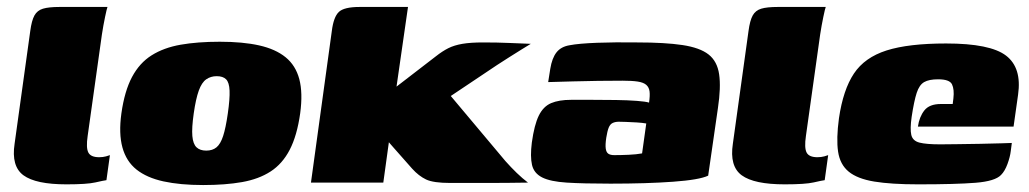

<svg xmlns="http://www.w3.org/2000/svg" viewBox="-20 -525 2959 552"><path d="M171 5Q83 5 47.5 -21Q12 -47 22 -112L67 -436Q71 -466 79 -480.5Q87 -495 103.5 -500Q120 -505 151 -505H289Q287 -500 282 -476Q277 -452 273 -426L232 -134Q227 -100 234 -86.5Q241 -73 265 -73Q276 -73 285 -75.5Q294 -78 296 -79L286 -7Q278 -6 254 -0.5Q230 5 171 5Z M564 7Q498 7 450 -3.5Q402 -14 372.5 -37.5Q343 -61 332 -101Q321 -141 329 -199Q338 -263 359.5 -303.5Q381 -344 416 -366Q451 -388 499.5 -396.5Q548 -405 612 -405Q678 -405 725 -394.5Q772 -384 801 -360.5Q830 -337 840.5 -297.5Q851 -258 843 -199Q834 -135 813 -94.5Q792 -54 758 -32Q724 -10 676 -1.5Q628 7 564 7ZM573 -92Q591 -92 602.5 -101.5Q614 -111 621.5 -134Q629 -157 635 -199Q641 -241 640 -264.5Q639 -288 630 -297Q621 -306 603 -306Q586 -306 573 -297Q560 -288 551.5 -264.5Q543 -241 537 -199Q531 -157 533 -134Q535 -111 545 -101.5Q555 -92 573 -92Z M874 0 934 -436Q939 -476 954 -490.5Q969 -505 1014 -505H1153L1120 -276L1233 -363Q1252 -378 1269 -386.5Q1286 -395 1309.5 -399Q1333 -403 1369 -403Q1410 -403 1444 -401.5Q1478 -400 1506 -399Q1499 -395 1481.5 -384Q1464 -373 1444 -360.5Q1424 -348 1409 -338L1276 -249L1433 -62Q1449 -44 1465.5 -28Q1482 -12 1498 0Q1437 1 1378.5 1Q1320 1 1274 1Q1226 1 1205 -9Q1184 -19 1165 -40L1112 -100L1098 -116L1082 0Z M1735 3Q1657 3 1609.5 0Q1562 -3 1538.5 -15Q1515 -27 1509.5 -51Q1504 -75 1509 -115Q1516 -166 1529 -192.5Q1542 -219 1564.5 -228.5Q1587 -238 1622 -238Q1648 -238 1682.5 -238Q1717 -238 1751 -237.5Q1785 -237 1811 -235Q1837 -233 1846 -230Q1849 -250 1847.5 -262Q1846 -274 1838 -281Q1830 -288 1813.5 -290.5Q1797 -293 1770 -293Q1735 -293 1699 -292.5Q1663 -292 1627.5 -291Q1592 -290 1556 -289L1562 -327Q1567 -358 1580 -374.5Q1593 -391 1618 -395Q1644 -400 1696.5 -402Q1749 -404 1812 -403Q1892 -403 1942 -395.5Q1992 -388 2017 -368.5Q2042 -349 2047.5 -311.5Q2053 -274 2044 -214L2016 -20Q1991 -8 1915 -2.5Q1839 3 1735 3ZM1746 -79Q1765 -79 1787.5 -80Q1810 -81 1826 -84L1838 -170Q1827 -172 1810.5 -173Q1794 -174 1779.5 -174.5Q1765 -175 1759 -175Q1749 -175 1741.5 -171.5Q1734 -168 1730 -158Q1726 -148 1723 -129Q1720 -109 1721.5 -98Q1723 -87 1729 -83Q1735 -79 1746 -79Z M2236 5Q2148 5 2112.5 -21Q2077 -47 2087 -112L2132 -436Q2136 -466 2144 -480.5Q2152 -495 2168.5 -500Q2185 -505 2216 -505H2354Q2352 -500 2347 -476Q2342 -452 2338 -426L2297 -134Q2292 -100 2299 -86.5Q2306 -73 2330 -73Q2341 -73 2350 -75.5Q2359 -78 2361 -79L2351 -7Q2343 -6 2319 -0.5Q2295 5 2236 5Z M2620 5Q2542 5 2493.5 -3Q2445 -11 2420 -31.5Q2395 -52 2389.5 -89Q2384 -126 2392 -185Q2404 -267 2435 -313.5Q2466 -360 2529 -380Q2592 -400 2700 -400Q2827 -400 2872.5 -365Q2918 -330 2907 -253L2894 -161H2619Q2623 -189 2637.5 -207.5Q2652 -226 2685 -226H2719L2721 -242Q2724 -268 2717 -282.5Q2710 -297 2677 -297Q2651 -297 2637 -289Q2623 -281 2615.5 -258Q2608 -235 2601 -189Q2596 -154 2600 -137Q2604 -120 2623.5 -115Q2643 -110 2683 -110Q2699 -110 2731 -110.5Q2763 -111 2798 -111.5Q2833 -112 2859 -113Q2885 -114 2889 -114L2886 -91Q2884 -74 2876.5 -53.5Q2869 -33 2858 -22Q2841 -4 2784.5 0.5Q2728 5 2620 5Z"/></svg>

Font: Genos Thin Black
Style: Italic
Weight: 900
Italic angle: -8°
Version: Version 1.010